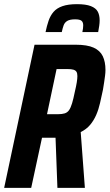

<svg xmlns="http://www.w3.org/2000/svg" viewBox="-24 -903 527 923"><path d="M-4 0 142 -688H340Q395 -688 426 -674Q457 -660 470 -633Q483 -606 483 -567Q483 -554 481 -538.5Q479 -523 476.5 -506.5Q474 -490 471 -472Q464 -439 457 -408Q450 -377 438.5 -350.5Q427 -324 409.5 -303Q392 -282 364 -268L384 0H252L243 -241Q241 -241 237 -241Q233 -241 229 -241H178L126 0ZM202 -354H255Q274 -354 287 -358Q300 -362 308 -373.5Q316 -385 322.5 -406.5Q329 -428 336 -463Q342 -488 345 -506.5Q348 -525 348 -537Q348 -551 343.5 -558Q339 -565 329 -568Q319 -571 301 -571H248ZM195 -749Q201 -778 209.5 -803Q218 -828 233.5 -846Q249 -864 276.5 -873.5Q304 -883 346 -883Q389 -883 413 -873.5Q437 -864 446 -847Q455 -830 455 -805Q455 -793 453 -779Q451 -765 448 -749H372Q374 -758 375 -766.5Q376 -775 376 -781Q376 -796 368 -803Q360 -810 337 -810Q312 -810 299.5 -802.5Q287 -795 282 -781.5Q277 -768 273 -749Z"/></svg>

Font: Saira Condensed
Style: Bold Italic
Weight: 700
Width: 3
Italic angle: -12°
Designer: Hector Gatti with collaboration of the Omnibus-Type team
Foundry: Omnibus-Type
Version: Version 1.101